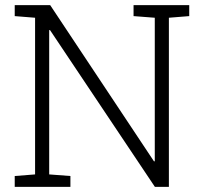

<svg xmlns="http://www.w3.org/2000/svg" viewBox="-20 -731 798 751"><path d="M255.4 -42.5V0H37.6V-42.5L117.2 -48.8V-661.6L37.6 -668V-710.9H176.3L582.5 -99.6L585.4 -100.6V-661.6L502.4 -668V-710.9H720.2V-668L640.6 -661.6V0H585.9L175.3 -613.8L172.4 -612.8V-48.8Z"/></svg>

Font: Hanuman Light
Style: Regular
Weight: 300
Designer: Danh Hong
Version: Version 8.002; ttfautohint (v1.8.3)